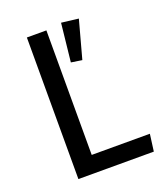

<svg xmlns="http://www.w3.org/2000/svg" viewBox="-130 -789 758 878"><g transform="rotate(-20 249.0 -349.5)"><path d="M467 0H100V-689H195V-83H478ZM250 -513 270 -699 353 -689 303 -505Z"/></g></svg>

Font: Trujillo
Style: Regular
Weight: 400
Designer: Fira Sans original fonts by bBox Type GmbH, Carrois Corporate GbR, & Edenspiekermann AG / Changes by Cristiano Sobral
Foundry: Fira Sans original fonts by bBox Type GmbH, Carrois Corporate GbR, & Edenspiekermann AG / Changes by Cristiano Sobral
Version: Version 4.301;October 17, 2021;FontCreator 14.0.0.2814 64-bi